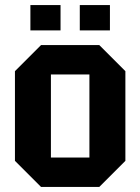

<svg xmlns="http://www.w3.org/2000/svg" viewBox="-20 -738 554 758"><path d="M39 -103V-457L142 -560H372L475 -457V-103L372 0H142ZM181 -116H333V-444H181ZM100 -618V-718H219V-618ZM295 -618V-718H414V-618Z"/></svg>

Font: Tektur SemiCondensed SemiBold
Style: Regular
Weight: 600
Width: 4
Designer: Adam Jagosz
Foundry: Adam Jagosz
Version: Version 1.005;gftools[0.9.30]